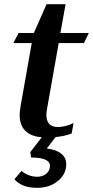

<svg xmlns="http://www.w3.org/2000/svg" viewBox="-20 -648 445 919"><path d="M205 -126Q202 -111 202 -99Q202 -40 257 -40Q292 -40 332 -59L323 -9Q290 4 246 8L204 63Q249 68 273 87.5Q297 107 297 138Q297 186 257 218.5Q217 251 158 251Q117 251 91.5 240Q66 229 49 210L83 170Q117 198 158 198Q184 198 201.5 183.5Q219 169 219 146Q219 106 129 106L125 80L180 9Q128 5 101 -22Q74 -49 74 -98Q74 -109 78 -137L132 -442H44L69 -490H142L203 -628H294L269 -490H405L382 -442H261Z"/></svg>

Font: Fahkwang SemiBold
Style: Italic
Weight: 600
Italic angle: -10°
Version: Version 1.000; ttfautohint (v1.6)